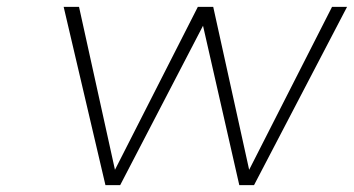

<svg xmlns="http://www.w3.org/2000/svg" viewBox="-20 -541 1034 561"><path d="M166 -521H210.9L315.9 -44.9L558.1 -521H603L708 -44.9L950.2 -521H994.1L722.2 0H679.2L573.2 -465.8L331.1 0H288.1Z"/></svg>

Font: Trueno UltraLight
Style: Italic
Weight: 250
Designer: Julieta Ulanovsky
Foundry: Julieta Ulanovsky
Version: Version 3.001b | FøM Fix